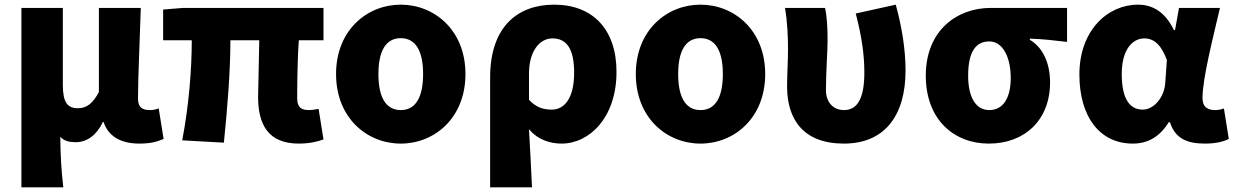

<svg xmlns="http://www.w3.org/2000/svg" viewBox="-20 -603 5303 825"><path d="M72 202H252C243 124 240 66 239 -15C257 4 280 8 306 8C354 8 396 -23 422 -79H425C445 -18 498 14 579 14C629 14 657 5 683 -6L662 -137C649 -132 635 -130 625 -130C592 -130 573 -141 573 -179C573 -269 581 -439 585 -569H405V-208C379 -158 352 -138 315 -138C270 -138 250 -162 250 -239V-569H72Z M1264 14C1309 14 1348 5 1370 -4L1349 -135C1333 -132 1318 -130 1308 -130C1275 -130 1257 -141 1257 -181C1257 -204 1257 -333 1264 -430H1370V-569H767L681 -562V-430H804C804 -307 792 -152 763 0L942 10C957 -138 970 -296 970 -430H1094C1093 -338 1089 -219 1089 -187C1089 -67 1133 14 1264 14Z M1702 14C1847 14 1980 -96 1980 -285C1980 -473 1847 -583 1702 -583C1557 -583 1424 -473 1424 -285C1424 -96 1557 14 1702 14ZM1702 -130C1635 -130 1606 -190 1606 -285C1606 -379 1635 -439 1702 -439C1769 -439 1798 -379 1798 -285C1798 -190 1769 -130 1702 -130Z M2086 202H2266C2262 120 2258 38 2253 -48C2292 -1 2346 14 2393 14C2513 14 2629 -98 2629 -294C2629 -477 2527 -583 2361 -583C2203 -583 2086 -487 2086 -270ZM2351 -132C2318 -132 2286 -139 2253 -174V-287C2253 -378 2295 -438 2354 -438C2416 -438 2447 -391 2447 -291C2447 -177 2403 -132 2351 -132Z M2990 14C3135 14 3268 -96 3268 -285C3268 -473 3135 -583 2990 -583C2845 -583 2712 -473 2712 -285C2712 -96 2845 14 2990 14ZM2990 -130C2923 -130 2894 -190 2894 -285C2894 -379 2923 -439 2990 -439C3057 -439 3086 -379 3086 -285C3086 -190 3057 -130 2990 -130Z M3606 14C3781 14 3871 -106 3871 -300C3871 -394 3854 -492 3829 -583L3657 -545C3684 -442 3694 -363 3694 -292C3694 -179 3664 -130 3606 -130C3563 -130 3529 -161 3529 -216C3529 -292 3536 -383 3536 -427C3536 -481 3534 -530 3525 -569H3353C3364 -506 3366 -437 3366 -392C3366 -338 3362 -285 3362 -231C3362 -90 3432 14 3606 14Z M4229 14C4383 14 4492 -87 4492 -249C4492 -333 4460 -400 4405 -432V-437C4464 -435 4503 -430 4565 -423V-569H4237C4094 -569 3958 -474 3958 -278C3958 -89 4079 14 4229 14ZM4231 -130C4174 -130 4140 -183 4140 -278C4140 -384 4175 -425 4231 -425C4290 -425 4323 -355 4323 -268C4323 -180 4289 -130 4231 -130Z M4847 14C4913 14 4964 -16 5002 -78H5007C5029 -10 5077 14 5158 14C5205 14 5239 5 5260 -6L5239 -137C5226 -132 5213 -130 5202 -130C5170 -130 5147 -142 5147 -182C5147 -265 5192 -440 5222 -569H5046L5029 -474H5024C4987 -551 4933 -583 4870 -583C4738 -583 4618 -471 4618 -283C4618 -98 4708 14 4847 14ZM4890 -132C4835 -132 4800 -177 4800 -285C4800 -394 4849 -438 4897 -438C4943 -438 4972 -404 4994 -345L4987 -248C4983 -183 4937 -132 4890 -132Z"/></svg>

Font: Noto Sans JP Black
Style: Regular
Weight: 900
Designer: Ryoko NISHIZUKA 西塚涼子 (kana, bopomofo & ideographs); Paul D. Hunt (Latin, Greek & Cyrillic); Sandoll Communications 산돌커뮤니
Foundry: Adobe
Version: Version 2.002;hotconv 1.0.116;makeotfexe 2.5.65601